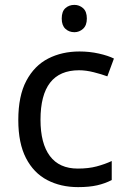

<svg xmlns="http://www.w3.org/2000/svg" viewBox="-20 -757 520 787"><path d="M300 10Q229 10 173.5 -19Q118 -48 86.5 -109Q55 -170 55 -265Q55 -364 88 -426Q121 -488 177.5 -517Q234 -546 306 -546Q347 -546 385 -537.5Q423 -529 447 -517L420 -444Q396 -453 364 -461Q332 -469 304 -469Q146 -469 146 -266Q146 -169 184.5 -117.5Q223 -66 299 -66Q343 -66 376.5 -75Q410 -84 438 -97V-19Q411 -5 378.5 2.5Q346 10 300 10ZM285 -737Q305 -737 320.5 -723.5Q336 -710 336 -681Q336 -653 320.5 -639Q305 -625 285 -625Q263 -625 248 -639Q233 -653 233 -681Q233 -710 248 -723.5Q263 -737 285 -737Z"/></svg>

Font: Noto Sans Hanifi Rohingya
Style: Regular
Weight: 400
Designer: Monotype Design Team and DaltonMaag
Foundry: Google LLC
Version: Version 2.101